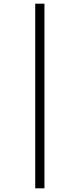

<svg xmlns="http://www.w3.org/2000/svg" viewBox="-20 -782 432 1041"><path d="M171 -762V239H221V-762Z"/></svg>

Font: Noto Sans Gujarati UI ExtraCondensed Light
Style: Regular
Weight: 300
Width: 2
Designer: Jelle Bosma - Monotype Design Team, Universal Thirst
Foundry: Monotype Imaging Inc.
Version: Version 2.106